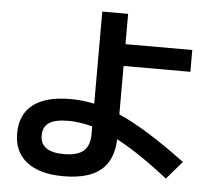

<svg xmlns="http://www.w3.org/2000/svg" viewBox="-57 -871 1115 991"><g transform="rotate(5 500.0 -375.0)"><path d="M50 -143Q50 -241 116 -292Q182 -343 307 -343Q372 -343 433 -330V-807H567V-650H913V-537H567V-286Q707 -225 915 -70L835 23Q678 -100 567 -157Q563 -48 499 4.5Q435 57 307 57Q183 57 116.5 5Q50 -47 50 -143ZM300 -57Q370 -57 401.5 -85Q433 -113 433 -173V-212Q367 -230 307 -230Q240 -230 208.5 -209Q177 -188 177 -143Q177 -57 300 -57Z"/></g></svg>

Font: Enso
Style: Bold
Weight: 700
Designer: Coji Morishita
Foundry: UNDERFOREST DESIGN
Version: Version 1.000